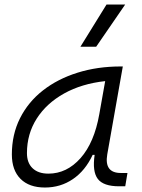

<svg xmlns="http://www.w3.org/2000/svg" viewBox="-20 -815 626 845"><path d="M177.7 10.3Q108.4 10.3 70.3 -27.8Q32.2 -65.9 32.2 -135.3Q32.2 -223.1 68.1 -294.7Q104 -366.2 168.9 -417Q233.9 -467.8 321.3 -495.1Q408.7 -522.5 511.2 -522.5H520.5L452.1 -135.7Q438 -53.7 511.7 -53.7H541L531.2 4.9H504.4Q435.1 4.9 410.4 -27.6Q385.7 -60.1 396.5 -133.3H387.7Q355.5 -64 301 -26.9Q246.6 10.3 177.7 10.3ZM192.9 -50.8Q273.9 -50.8 334.5 -119.1Q395 -187.5 417 -312.5L442.9 -458Q339.8 -446.8 262.2 -403.6Q184.6 -360.4 141.6 -293Q98.6 -225.6 98.6 -141.1Q98.6 -98.1 123.5 -74.5Q148.4 -50.8 192.9 -50.8ZM334 -609.4 448.7 -794.9H530.8L403.3 -609.4Z"/></svg>

Font: Cascadia Mono Light
Style: Italic
Weight: 300
Italic angle: -10°
Monospace: yes
Designer: Aaron Bell
Foundry: Saja Typeworks
Version: Version 2404.023; ttfautohint (v1.8.4)